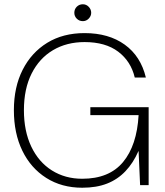

<svg xmlns="http://www.w3.org/2000/svg" viewBox="-20 -867 773 899"><path d="M365 12Q269 12 196.5 -34Q124 -80 84.5 -161.5Q45 -243 45 -351Q45 -459 86 -540Q127 -621 201 -666.5Q275 -712 376 -712Q489 -712 564 -658Q639 -604 663 -504H611Q593 -580 533.5 -625Q474 -670 376 -670Q292 -670 228 -632Q164 -594 128 -522.5Q92 -451 92 -351Q92 -253 126.5 -180.5Q161 -108 223 -69Q285 -30 365 -30Q491 -30 556 -108Q621 -186 629 -328H403V-365H676V0H636L629 -159H628Q604 -104 567.5 -65.5Q531 -27 481.5 -7.5Q432 12 365 12ZM368 -768Q351 -768 339.5 -779.5Q328 -791 328 -807Q328 -824 339.5 -835.5Q351 -847 368 -847Q384 -847 395.5 -835Q407 -823 407 -807Q407 -792 395.5 -780Q384 -768 368 -768Z"/></svg>

Font: DM Sans 28pt ExtraLight
Style: Regular
Weight: 250
Version: Version 4.004;gftools[0.9.30]